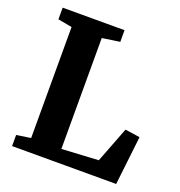

<svg xmlns="http://www.w3.org/2000/svg" viewBox="-133 -855 905 968"><g transform="rotate(20 319.0 -371.5)"><path d="M38 0V-59.5L114.5 -71V-666.5L39 -680.5V-743H371V-680.5L276.5 -666.5V-71.5L473.5 -82.5L547 -273.5L626.5 -262L596.5 0Z"/></g></svg>

Font: Merriweather 28pt ExtraBold
Style: Regular
Weight: 800
Version: Version 2.100